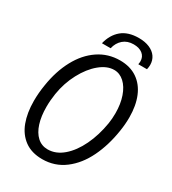

<svg xmlns="http://www.w3.org/2000/svg" viewBox="-217 -1024 1033 1150"><g transform="rotate(30 300.0 -449.0)"><path d="M42.5 -267Q42.5 -322.5 52 -379.5Q68.5 -485 111.8 -565.2Q155 -645.5 221.2 -690.2Q287.5 -735 370 -735Q439.5 -735 488.5 -701.8Q537.5 -668.5 562.5 -608Q587.5 -547.5 587.5 -466.5Q587.5 -419 579.5 -369.5Q563 -262 521.2 -176Q479.5 -90 412.8 -39.5Q346 11 259.5 11Q186 11 137.5 -24.5Q89 -60 65.8 -122.2Q42.5 -184.5 42.5 -267ZM497.5 -374.5Q503 -409 503 -447Q503 -510.5 485.5 -561Q468 -611.5 437 -639.8Q406 -668 367.5 -668Q318.5 -668 269.2 -627.2Q220 -586.5 183 -517Q146 -447.5 133 -366.5Q125.5 -318 125.5 -273.5Q125.5 -209 141 -160Q156.5 -111 186.5 -83.5Q216.5 -56 258.5 -56Q315 -56 364.2 -98.2Q413.5 -140.5 448.2 -213Q483 -285.5 497.5 -374.5ZM400.5 -907.5Q442.5 -907.5 473.8 -894.2Q505 -881 521.8 -856.8Q538.5 -832.5 538.5 -800.5Q538.5 -787 534.5 -769.5H474.5Q477 -782 477 -790.5Q477 -822 454 -840.5Q431 -859 392 -859Q349 -859 320.8 -834.8Q292.5 -810.5 283 -769.5H223Q238.5 -834 282.2 -870.8Q326 -907.5 400.5 -907.5Z"/></g></svg>

Font: JuliaMono Light
Style: Italic
Weight: 300
Italic angle: -9°
Monospace: yes
Designer: cormullion
Foundry: corm
Version: Version 0.054; ttfautohint (v1.8.4)